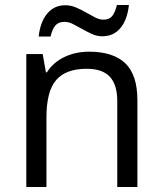

<svg xmlns="http://www.w3.org/2000/svg" viewBox="-20 -753 654 773"><path d="M452.1 0V-346.2Q452.1 -411.6 422.4 -443.8Q392.6 -476.1 329.1 -476.1Q245.1 -476.1 206.1 -430.7Q167 -385.3 167 -280.8V0H85.9V-535.2H151.9L165 -461.9H168.9Q193.8 -501.5 238.8 -523.2Q283.7 -544.9 338.9 -544.9Q435.5 -544.9 484.4 -498.3Q533.2 -451.7 533.2 -349.1V0ZM391.6 -606.9Q370.6 -606.9 350.6 -616Q330.6 -625 311.3 -636Q292 -647 274.2 -656Q256.3 -665 239.7 -665Q215.3 -665 202.9 -650.4Q190.4 -635.7 183.6 -606H135.7Q142.1 -665 170.2 -698.5Q198.2 -731.9 242.7 -731.9Q265.1 -731.9 286.1 -722.9Q307.1 -713.9 326.2 -702.9Q345.2 -691.9 362.8 -682.9Q380.4 -673.8 396 -673.8Q419.9 -673.8 431.6 -688.2Q443.4 -702.6 450.7 -732.9H499Q492.7 -673.8 465.1 -640.4Q437.5 -606.9 391.6 -606.9Z"/></svg>

Font: f0_44652 
Style: Regular
Weight: 400
Foundry: Ascender Corporation
Version: Version 1.10